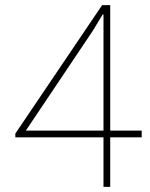

<svg xmlns="http://www.w3.org/2000/svg" viewBox="-20 -731 587 751"><path d="M384.8 -220.2V-673.8L381.8 -674.8L343.8 -611.8L81.1 -220.2ZM411.1 -220.2H534.2V-193.8H411.1V0H384.8V-193.8H40V-208.5L379.4 -710.9H411.1Z"/></svg>

Font: Roboto-Thin
Style: Regular
Weight: 250
Designer: Google
Version: Version 1.100141; 2013; ttfautohint (v0.94.14-c901) -l 8 -r 